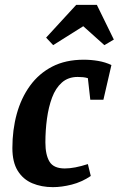

<svg xmlns="http://www.w3.org/2000/svg" viewBox="-20 -761 489 791"><path d="M198 10Q151 10 113 -6Q75 -22 53 -57.5Q31 -93 31 -151Q31 -226 49 -291.5Q67 -357 103.5 -407.5Q140 -458 195 -486.5Q250 -515 325 -515Q355 -515 384.5 -510Q414 -505 439 -493L406 -350H352L342 -439Q332 -442 321.5 -443Q311 -444 300 -444Q261 -444 235 -421Q209 -398 194.5 -359Q180 -320 173.5 -272Q167 -224 167 -174Q167 -123 184 -95Q201 -67 247 -67Q267 -67 290.5 -71.5Q314 -76 342 -85L354 -36Q317 -11 275.5 -0.5Q234 10 198 10ZM199 -575 170 -606 294 -741H379L449 -598L410 -575L323 -653Z"/></svg>

Font: Manuale
Style: Italic
Weight: 400
Italic angle: -11°
Designer: Eduardo Tunni / Pablo Cosgaya
Foundry: Eduardo Tunni / Pablo Cosgaya
Version: Version 1.002